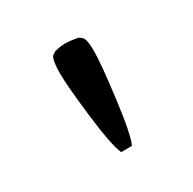

<svg xmlns="http://www.w3.org/2000/svg" viewBox="-77 -782 436 434"><g transform="rotate(-30 140.5 -565.0)"><path d="M179 -694Q187 -688 187 -656Q187 -624 176 -537Q165 -450 154 -427H126Q115 -450 105 -533.5Q95 -617 95 -650Q95 -683 102 -693L111 -699Q127 -703 138 -703Q152 -703 172 -699Z"/></g></svg>

Font: Asul
Style: Regular
Weight: 400
Designer: Mariela Monsalve
Foundry: Mariela Monsalve
Version: Version 1.002